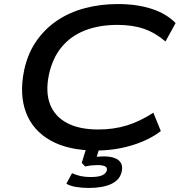

<svg xmlns="http://www.w3.org/2000/svg" viewBox="-20 -734 892 949"><path d="M456 10Q318 10 230 -39.5Q142 -89 108.5 -178Q75 -267 99 -385Q116 -467 158 -528.5Q200 -590 261 -631.5Q322 -673 399 -693.5Q476 -714 563 -714Q656 -714 729 -690.5Q802 -667 848 -620L798 -529Q748 -572 691.5 -591.5Q635 -611 561 -611Q471 -611 401 -584Q331 -557 285.5 -502.5Q240 -448 222 -366Q204 -280 227 -219.5Q250 -159 310.5 -126.5Q371 -94 466 -94Q542 -94 607 -114Q672 -134 738 -177L775 -86Q734 -55 683.5 -34Q633 -13 575 -1.5Q517 10 456 10ZM419 195Q386 195 356 190Q326 185 308 174L336 122Q359 132 379.5 136.5Q400 141 428 141Q466 141 485 132.5Q504 124 508 108Q511 94 499 88Q487 82 461 82Q448 82 433 83.5Q418 85 401 89L384 71L412 -20H477L453 57L424 47Q445 42 461 40.5Q477 39 492 39Q525 39 546.5 47Q568 55 577.5 71.5Q587 88 582 112Q574 154 531.5 174.5Q489 195 419 195Z"/></svg>

Font: Nunito Sans 10pt Expanded SemiBold
Style: Italic
Weight: 600
Width: 7
Italic angle: -9°
Designer: Vernon Adams
Foundry: Vernon Adams
Version: Version 3.101;gftools[0.9.27]